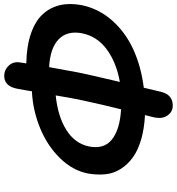

<svg xmlns="http://www.w3.org/2000/svg" viewBox="16 -818 852 925"><g transform="rotate(-90 442.5 -356.0)"><path d="M396 49.8Q366.2 49.8 348.9 25.4Q331.5 1 337.9 -33.2Q338.9 -41 343.8 -59.3Q348.6 -77.6 350.1 -84Q283.7 -87.4 231.4 -102.8Q179.2 -118.2 145.3 -143.1Q111.3 -168 90.1 -201.7Q68.8 -235.4 64.9 -275.1Q61 -314.9 68.8 -359.9Q83.5 -433.1 142.8 -493.7Q202.1 -554.2 286.9 -589.1Q371.6 -624 464.8 -628.9Q469.2 -659.2 477.1 -700.2Q489.3 -762.2 539.1 -762.2Q567.9 -762.2 588.1 -740.7Q608.4 -719.2 604 -688Q603.5 -683.6 599.1 -655.8Q681.6 -654.3 741.7 -633.8Q801.8 -613.3 835 -577.6Q868.2 -542 879.4 -494.6Q890.6 -447.3 879.9 -390.1Q863.3 -307.6 806.6 -243.2Q750 -178.7 667 -140.6Q584 -102.5 481.9 -89.8Q477.1 -68.4 461.9 -5.9Q447.8 49.8 396 49.8ZM555.2 -404.8Q545.9 -357.9 509.8 -205.1Q603.5 -221.7 666.5 -268.1Q729.5 -314.5 744.1 -387.2Q757.8 -458 715.6 -499.5Q673.3 -541 581.1 -545.9Q581.1 -544.9 555.2 -404.8ZM199.2 -355Q184.1 -281.2 232.9 -242.9Q281.7 -204.6 377.9 -199.2Q397.9 -277.8 425.8 -407.2Q427.7 -417 434.8 -455.8Q441.9 -494.6 444.8 -514.2Q343.8 -503.9 278.6 -462.9Q213.4 -421.9 199.2 -355Z"/></g></svg>

Font: Shantell Sans Irregular
Style: Italic
Weight: 600
Italic angle: -11.31°
Designer: Stephen Nixon, Anya Danilova, Shantell Martin
Foundry: Arrow Type
Version: Version 1.006;[9816181b4]